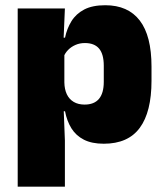

<svg xmlns="http://www.w3.org/2000/svg" viewBox="-20 -524 616 716"><path d="M367 12Q322.5 12 293 -3Q263.5 -18 246.5 -45.2Q229.5 -72.5 222.5 -109H180L220 -216.5Q220.5 -191 229.2 -172.5Q238 -154 254.8 -144Q271.5 -134 295.5 -134Q331 -134 349 -155.2Q367 -176.5 367 -219V-279Q367 -322 349.5 -342.8Q332 -363.5 296.5 -363.5Q277.5 -363.5 261.5 -356.5Q245.5 -349.5 234 -337.8Q222.5 -326 217 -311.5L176.5 -383.5H222.5Q229.5 -417.5 246.5 -445Q263.5 -472.5 294 -488.5Q324.5 -504.5 372.5 -504.5Q457.5 -504.5 501.2 -447.5Q545 -390.5 545 -275.5V-223Q545 -106.5 501.2 -47.2Q457.5 12 367 12ZM46 172V-492.5H222L216 -352L220 -340V-158L217 -128.5L222 0V172Z"/></svg>

Font: Anek Tamil ExtraBold
Style: Regular
Weight: 800
Designer: Aadarsh Rajan (Tamil), Yesha Goshar (Latin)
Foundry: Ek Type
Version: Version 1.003